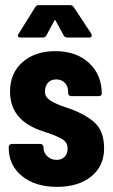

<svg xmlns="http://www.w3.org/2000/svg" viewBox="-20 -720 439 747"><path d="M14 -145V-148Q14 -153 17.5 -156.5Q21 -160 26 -160H137Q142 -160 145.5 -156.5Q149 -153 149 -148Q149 -126 164 -112Q179 -98 200 -98Q220 -98 231.5 -110Q243 -122 243 -142Q243 -165 224.5 -177Q206 -189 166 -203Q152 -207 145 -210Q19 -251 19 -364Q19 -435 67.5 -478Q116 -521 195 -521Q277 -521 326.5 -475Q376 -429 376 -355Q376 -351 372.5 -348.5Q369 -346 364 -346H257Q252 -346 248.5 -349.5Q245 -353 245 -358V-363Q245 -385 232 -398Q219 -411 199 -411Q178 -411 166.5 -398Q155 -385 155 -363Q155 -347 166.5 -336.5Q178 -326 197 -317.5Q216 -309 234 -303Q303 -281 344 -247Q385 -213 385 -143Q385 -74 335 -33.5Q285 7 202 7Q117 7 65.5 -35Q14 -77 14 -145ZM52 -588 117 -692Q121 -700 131 -700H253Q262 -700 267 -692L335 -589Q337 -586 337 -582Q337 -574 328 -574H241Q232 -574 227 -583L197 -639Q194 -644 191 -639L161 -583Q157 -574 146 -574H60Q53 -574 50.5 -577.5Q48 -581 52 -588Z"/></svg>

Font: Barlow Condensed
Style: Bold
Weight: 700
Width: 3
Designer: Jeremy Tribby
Foundry: Tribby Type
Version: Version 1.500